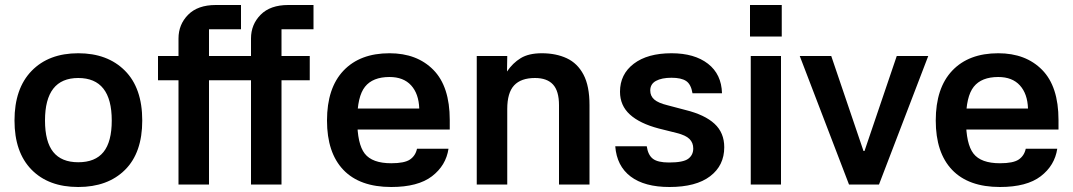

<svg xmlns="http://www.w3.org/2000/svg" viewBox="-20 -738 4291 768"><path d="M293 10Q174 10 106 -59.5Q38 -129 38 -256Q38 -384 106.5 -454.5Q175 -525 293 -525Q410 -525 479.5 -455.5Q549 -386 549 -256Q549 -127 480 -58.5Q411 10 293 10ZM293 -89Q361 -89 394 -130Q427 -171 427 -256Q427 -426 293 -426Q160 -426 160 -256Q160 -171 193 -130Q226 -89 293 -89Z M816 0H694V-584Q694 -640 732.5 -679Q771 -718 843 -718H944V-621H816ZM612 -417V-514H929V-417ZM1106 0H984V-584Q984 -640 1022.5 -679Q1061 -718 1133 -718H1234V-621H1106ZM902 -417V-514H1219V-417Z M1357 -304H1657Q1655 -363 1624.5 -396.5Q1594 -430 1538 -430Q1471 -430 1440 -391Q1409 -352 1409 -258Q1409 -162 1439 -123.5Q1469 -85 1545 -85Q1598 -85 1620 -100Q1642 -115 1648 -143H1774Q1764 -76 1708 -33Q1652 10 1545 10Q1419 10 1353.5 -58.5Q1288 -127 1288 -256Q1288 -386 1354 -455.5Q1420 -525 1538 -525Q1648 -525 1713.5 -458.5Q1779 -392 1779 -258V-220H1356Z M2009 0H1887V-514H2009L2008 -452Q2031 -486 2063 -505.5Q2095 -525 2147 -525Q2204 -525 2247 -505Q2290 -485 2314 -439.5Q2338 -394 2338 -318V0H2216V-317Q2216 -374 2192 -400Q2168 -426 2120 -426Q2064 -426 2036.5 -396.5Q2009 -367 2009 -302Z M2750 -365Q2744 -401 2724.5 -414Q2705 -427 2666 -427Q2627 -427 2604 -414.5Q2581 -402 2581 -376Q2581 -354 2597 -340Q2613 -326 2650 -317L2722 -298Q2799 -279 2838 -243Q2877 -207 2877 -149Q2877 -76 2820.5 -33Q2764 10 2658 10Q2558 10 2502.5 -32Q2447 -74 2441 -153H2567Q2572 -118 2591.5 -103Q2611 -88 2656 -88Q2713 -88 2733 -103Q2753 -118 2753 -144Q2753 -167 2738 -182Q2723 -197 2687 -206L2615 -224Q2539 -244 2499.5 -280Q2460 -316 2460 -371Q2460 -441 2515 -483Q2570 -525 2666 -525Q2758 -525 2812 -483Q2866 -441 2868 -365Z M3104 -514V0H2983V-514ZM2980 -718H3107V-592H2980Z M3496 0H3376L3179 -514H3305L3434 -134H3438L3567 -514H3693Z M3792 -304H4092Q4090 -363 4059.5 -396.5Q4029 -430 3973 -430Q3906 -430 3875 -391Q3844 -352 3844 -258Q3844 -162 3874 -123.5Q3904 -85 3980 -85Q4033 -85 4055 -100Q4077 -115 4083 -143H4209Q4199 -76 4143 -33Q4087 10 3980 10Q3854 10 3788.5 -58.5Q3723 -127 3723 -256Q3723 -386 3789 -455.5Q3855 -525 3973 -525Q4083 -525 4148.5 -458.5Q4214 -392 4214 -258V-220H3791Z"/></svg>

Font: 42dot Sans
Style: Bold
Weight: 700
Designer: 42dot
Version: Version 1.000